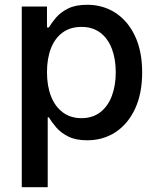

<svg xmlns="http://www.w3.org/2000/svg" viewBox="-20 -568 651 792"><path d="M69.8 204.1V-541H173.8V-454.6H181.6Q192.4 -473.1 210.9 -495.1Q229.5 -517.1 260.5 -532.7Q291.5 -548.3 339.4 -548.3Q405.3 -548.3 456.5 -514.9Q507.8 -481.4 537.1 -418.9Q566.4 -356.4 566.4 -269.5Q566.4 -182.6 537.4 -119.9Q508.3 -57.1 457 -23.2Q405.8 10.7 339.4 10.7Q292.5 10.7 261.5 -4.9Q230.5 -20.5 211.7 -42.7Q192.9 -64.9 181.6 -84H176.8V204.1ZM315.9 -80.6Q361.8 -80.6 393.6 -105Q425.3 -129.4 441.4 -172.4Q457.5 -215.3 457.5 -270Q457.5 -324.7 441.4 -366.9Q425.3 -409.2 393.8 -433.1Q362.3 -457 315.9 -457Q270 -457 238.3 -433.8Q206.5 -410.6 190.2 -368.7Q173.8 -326.7 173.8 -270Q173.8 -213.9 190.4 -171.1Q207 -128.4 239 -104.5Q271 -80.6 315.9 -80.6Z"/></svg>

Font: Inter 17pt Medium
Style: Regular
Weight: 500
Version: Version 4.001;git-66647c0bb